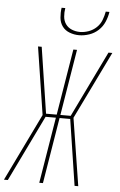

<svg xmlns="http://www.w3.org/2000/svg" viewBox="-70 -998 650 1040"><g transform="rotate(5 254.5 -477.5)"><path d="M-8 0 170 -367 113 -735H133L188 -376H246L305 -735H325L266 -376H322L496 -735H517L338 -367L396 0H376L321 -359H263L204 0H184L243 -359H187L13 0ZM329 -815Q302 -815 277 -824.5Q252 -834 237.5 -854Q223 -874 220.5 -901Q218 -928 222 -955H242Q238 -932 240 -908.5Q242 -885 254.5 -867.5Q267 -850 288 -841.5Q309 -833 332 -833Q355 -833 379 -841.5Q403 -850 421.5 -867.5Q440 -885 449 -908.5Q458 -932 462 -955H482Q478 -928 466.5 -901Q455 -874 433.5 -854Q412 -834 384 -824.5Q356 -815 329 -815Z"/></g></svg>

Font: Iosevka Term Curly Thin
Style: Italic
Weight: 100
Italic angle: -9°
Designer: Belleve Invis
Foundry: Belleve Invis
Version: Version 32.3.0